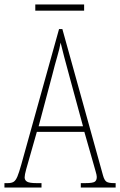

<svg xmlns="http://www.w3.org/2000/svg" viewBox="-22 -845 541 865"><path d="M-2 0V-20H13Q30 -20 39.5 -26Q49 -32 56.5 -50Q64 -68 74 -104L244 -714H259L442 -55Q448 -33 457.5 -26.5Q467 -20 492 -20H499V0H342V-20H362Q395 -20 404.5 -26Q414 -32 414 -48Q414 -56 408.5 -74Q403 -92 398 -111L358 -251H144L109 -128Q103 -108 96 -82.5Q89 -57 89 -46Q89 -33 100 -26.5Q111 -20 143 -20H165V0ZM152 -276H352L293 -493Q277 -551 267 -589.5Q257 -628 251 -653Q247 -628 236 -590.5Q225 -553 214 -509ZM137 -797V-825H357V-797Z"/></svg>

Font: Noto Serif Khmer ExtraCondensed Thin
Style: Regular
Weight: 100
Width: 2
Designer: Danh Hong and the Monotype Design Team
Foundry: Monotype Imaging Inc.
Version: Version 2.004; ttfautohint (v1.8.4.7-5d5b)